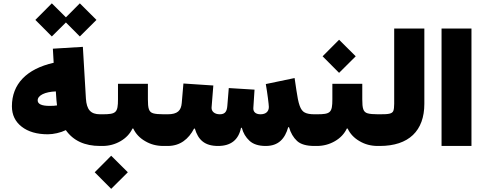

<svg xmlns="http://www.w3.org/2000/svg" viewBox="-20 -891 2950 1172"><path d="M296.4 -668.5 382.3 -753.9 467.3 -668.5 568.8 -769.5 467.3 -870.6 382.3 -785.2 296.4 -870.6 195.8 -769.5ZM307.6 -507.8C141.6 -470.2 52.7 -377.4 52.7 -242.2C52.7 -189.9 72.8 -148.4 112.3 -117.7C151.9 -86.9 205.1 -71.3 272 -71.3C306.6 -71.3 350.1 -81.1 381.8 -96.7C427.2 -32.2 497.1 0 590.8 0H591.3V-193.4H590.8C533.7 -193.4 508.8 -221.2 504.4 -289.6L485.8 -605L302.7 -593.8ZM324.7 -277.8C325.2 -269.5 325.7 -264.6 328.1 -247.6C315.9 -245.6 303.7 -244.6 282.7 -244.6C234.4 -244.6 210 -255.9 210 -278.3C210 -309.1 254.9 -330.6 320.8 -333Z M882.8 -379.4H700.2V-284.7C700.2 -203.1 688.5 -193.4 605.5 -193.4H591.3C573.7 -193.4 566.4 -165.5 566.4 -97.2C566.4 -28.3 573.7 0 591.3 0H605.5C645 0 682.1 -9.8 715.8 -29.3C749.5 -48.8 773.4 -74.7 788.6 -106.4H793.5C808.6 -74.2 833 -48.3 866.2 -29.3C898.9 -9.8 936 0 977.5 0H989.3V-193.4H978.5C950.2 -193.4 929.2 -195.3 915.5 -199.2C888.2 -207 882.8 -230 882.8 -284.7ZM658.7 261.7 760.3 160.6 658.7 59.6 558.1 160.6Z M1744.1 -114.7C1754.4 -79.1 1771 -51.3 1793 -30.8C1814.9 -10.3 1850.6 0 1899.4 0H1899.9V-193.4H1899.4C1873.5 -193.4 1854 -196.8 1840.3 -204.1C1813 -217.8 1801.3 -256.8 1789.1 -341.3L1778.3 -414.6L1602.5 -377.9C1612.3 -323.2 1621.1 -251 1621.1 -238.3C1621.1 -211.4 1604 -193.4 1570.3 -193.4C1538.6 -193.4 1526.4 -210 1526.4 -228V-231.9L1533.7 -343.8L1376.5 -353.5L1367.7 -245.6C1365.2 -213.9 1356.4 -193.4 1321.8 -193.4C1288.1 -193.4 1271.5 -212.4 1271.5 -231.4V-234.9L1282.2 -369.1L1099.6 -381.3L1089.4 -262.2C1085.4 -215.8 1063.5 -193.4 1003.4 -193.4H989.3C971.7 -193.4 964.4 -166.5 964.4 -98.6C964.4 -29.8 972.2 0 989.3 0H1003.4C1080.1 0 1130.9 -42 1164.6 -106H1169.4C1189.5 -38.1 1228.5 0 1311 0C1389.2 0 1436 -37.1 1451.2 -110.8H1456.1C1464.4 -79.1 1480 -52.7 1502.9 -31.7C1525.4 -10.7 1558.6 0 1602.1 0C1679.7 0 1719.2 -43.9 1739.3 -114.7Z M2191.4 -379.4H2008.8V-284.7C2008.8 -203.1 1997.1 -193.4 1914.1 -193.4H1899.9C1882.3 -193.4 1875 -165.5 1875 -97.2C1875 -28.3 1882.3 0 1899.9 0H1914.1C1953.6 0 1990.7 -9.8 2024.4 -29.3C2058.1 -48.8 2082 -74.7 2097.2 -106.4H2102.1C2117.2 -74.2 2141.6 -48.3 2174.8 -29.3C2207.5 -9.8 2244.6 0 2286.1 0H2297.9V-193.4H2287.1C2258.8 -193.4 2237.8 -195.3 2224.1 -199.2C2196.8 -207 2191.4 -230 2191.4 -284.7ZM2049.8 -446.3 2151.4 -547.4 2049.8 -648.4 1949.2 -547.4Z M2297.9 -193.4C2290.5 -193.4 2284.2 -187 2279.3 -174.8C2274.9 -162.1 2272.5 -136.2 2272.5 -97.2C2272.5 -58.1 2274.9 -32.2 2279.3 -19.5C2284.2 -6.3 2290.5 0 2297.9 0C2475.6 0 2570.3 -92.8 2570.3 -257.3V-716.8H2386.2V-257.3C2386.2 -237.3 2384.3 -222.7 2380.9 -213.9C2373 -195.8 2350.6 -193.4 2297.9 -193.4Z M2857.9 -716.8H2675.3V0H2857.9Z"/></svg>

Font: Estedad Black
Style: Regular
Weight: 900
Designer: Amin Abedi
Version: Version 7.3